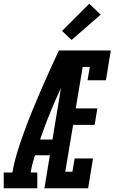

<svg xmlns="http://www.w3.org/2000/svg" viewBox="-67 -1004 611 1024"><path d="M-47 0V-84H-1Q9 -140 26 -195Q43 -250 63 -304.5Q83 -359 105 -413Q127 -467 150.5 -521Q174 -575 198 -628.5Q222 -682 247 -735H291L289 -718L334 -699Q283 -591 234 -481.5Q185 -372 147 -260H213L199 -176H119Q112 -153 106 -130Q100 -107 97 -84H132V0ZM170 0 291 -735H524L498 -576H400L412 -647H374L337 -426H452L438 -338H323L281 -88H319L331 -159H429L403 0ZM315 -791 264 -839 409 -984 470 -926Z"/></svg>

Font: Iosevka Curly Slab Semibold
Style: Italic
Weight: 600
Italic angle: -9°
Monospace: yes
Designer: Belleve Invis
Foundry: Belleve Invis
Version: Version 22.1.2; ttfautohint (v1.8.4)